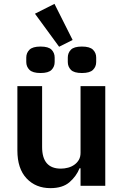

<svg xmlns="http://www.w3.org/2000/svg" viewBox="-20 -962 640 994"><path d="M397 -91H392Q375 -49 339.5 -18.5Q304 12 241 12Q165 12 117.5 -38.5Q70 -89 70 -183V-516H198V-201Q198 -89 295 -89Q314 -89 332.5 -94Q351 -99 365.5 -109.5Q380 -120 388.5 -135Q397 -150 397 -171V-516H525V0H397ZM161 -891 262 -942 356 -755 286 -720ZM190 -584Q149 -584 132.5 -600.5Q116 -617 116 -641V-664Q116 -688 132.5 -704.5Q149 -721 190 -721Q231 -721 247 -704.5Q263 -688 263 -664V-641Q263 -617 247 -600.5Q231 -584 190 -584ZM404 -584Q363 -584 347 -600.5Q331 -617 331 -641V-664Q331 -688 347 -704.5Q363 -721 404 -721Q445 -721 461.5 -704.5Q478 -688 478 -664V-641Q478 -617 461.5 -600.5Q445 -584 404 -584Z"/></svg>

Font: IBM Plex Mono SemiBold
Style: Regular
Weight: 600
Monospace: yes
Designer: Mike Abbink, Paul van der Laan, Pieter van Rosmalen
Foundry: Bold Monday
Version: Version 2.3